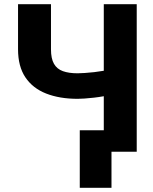

<svg xmlns="http://www.w3.org/2000/svg" viewBox="-20 -731 736 925"><path d="M66.9 -710.9H225.6V-493.7Q225.6 -448.7 240 -423.6Q254.4 -398.4 283 -388.2Q311.5 -377.9 354 -377.9Q367.7 -377.9 389.2 -379.4Q410.6 -380.9 434.3 -383.5Q458 -386.2 478.8 -389.9Q499.5 -393.6 511.7 -398.4V-275.4Q499.5 -271 478 -267.1Q456.5 -263.2 432.9 -260.5Q409.2 -257.8 387.9 -256.3Q366.7 -254.9 354 -254.9Q267.1 -254.9 202.4 -280.3Q137.7 -305.7 102.3 -358.4Q66.9 -411.1 66.9 -493.7ZM480 -710.9H638.7V0H480ZM517.1 -103.5V173.8H364.3V-103.5Z"/></svg>

Font: Roboto ExtraBold
Style: Regular
Weight: 800
Designer: Christian Robertson
Foundry: Google
Version: Version 3.009; 2024